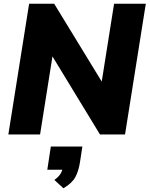

<svg xmlns="http://www.w3.org/2000/svg" viewBox="-20 -725 806 1035"><path d="M25 0 137 -705H272L553 -245H522L595 -705H766L654 0H519L239 -460H269L196 0ZM322 290 273 245Q297 228 307 210.5Q317 193 321 170L352 190H235L254 65H424L411 150Q404 196 386.5 229Q369 262 322 290Z"/></svg>

Font: Nunito Sans 12pt Black
Style: Italic
Weight: 900
Italic angle: -9°
Designer: Vernon Adams
Foundry: Vernon Adams
Version: Version 3.101;gftools[0.9.27]